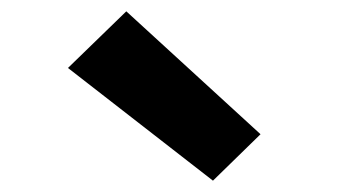

<svg xmlns="http://www.w3.org/2000/svg" viewBox="-20 -854 640 339"><path d="M356 -535 100 -734 203 -834 440 -617Z"/></svg>

Font: Iosevka Curly Heavy Extended
Style: Regular
Weight: 900
Width: 7
Monospace: yes
Designer: Belleve Invis
Foundry: Belleve Invis
Version: Version 11.1.0; ttfautohint (v1.8.3)